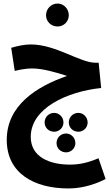

<svg xmlns="http://www.w3.org/2000/svg" viewBox="-20 -789 618 1080"><path d="M304 -640C339 -640 367 -668 367 -703C367 -739 339 -769 304 -769C267 -769 239 -739 239 -703C239 -668 267 -640 304 -640ZM364 271C421 271 493 259 574 218L534 101C478 125 429 137 374 137C257 137 153 93 153 -19C153 -181 358 -274 549 -294L535 -436H518C429 -436 295 -539 153 -539C118 -539 80 -531 43 -520L63 -390C94 -398 130 -404 160 -404C220 -404 295 -382 357 -362C186 -302 18 -197 18 -2C18 188 175 271 364 271ZM285 -48C313 -48 337 -71 337 -100C337 -130 313 -154 285 -154C254 -154 231 -130 231 -100C231 -71 254 -48 285 -48ZM421 -48C449 -48 473 -71 473 -100C473 -130 449 -154 421 -154C390 -154 367 -130 367 -100C367 -71 390 -48 421 -48ZM352 68C380 68 404 45 404 16C404 -14 380 -38 352 -38C321 -38 298 -14 298 16C298 45 321 68 352 68Z"/></svg>

Font: Noto Sans Arabic UI XCn
Style: Bold
Weight: 700
Width: 2
Designer: Monotype Design Team, Nadine Chahine and Nizar Qandah
Foundry: Monotype Imaging Inc.
Version: Version 2.010